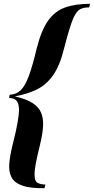

<svg xmlns="http://www.w3.org/2000/svg" viewBox="-20 -802 494 1010"><path d="M214 188Q137 189 96 174Q55 159 40 129.5Q25 100 29 56.5Q33 13 47 -43Q64 -110 72 -154.5Q80 -199 80 -227Q79 -258 67.5 -271.5Q56 -285 33 -286H28L31 -304H36Q68 -307 90 -328.5Q112 -350 131.5 -402Q151 -454 173 -547Q197 -642 232.5 -692.5Q268 -743 322 -762.5Q376 -782 454 -782L449 -763Q425 -763 408 -756.5Q391 -750 377.5 -728.5Q364 -707 350 -664Q336 -621 317 -547Q295 -457 259.5 -406.5Q224 -356 174 -331.5Q124 -307 58 -295Q116 -282 149.5 -261Q183 -240 196 -209.5Q209 -179 206.5 -137.5Q204 -96 191 -43Q176 18 168.5 57Q161 96 162 119Q162 150 176.5 159Q191 168 219 169Z"/></svg>

Font: Playfair Display
Style: Bold Italic
Weight: 700
Italic angle: -14°
Designer: Claus Eggers Sørensen
Foundry: Claus Eggers Sørensen
Version: Version 1.203